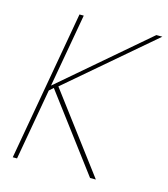

<svg xmlns="http://www.w3.org/2000/svg" viewBox="-106 -783 757 866"><g transform="rotate(15 272.5 -350.0)"><path d="M34 0 158 -700H178L117 -357L517 -700H545L150 -362L422 0H395L132 -350L113 -333L54 0Z"/></g></svg>

Font: DM Sans 17pt Thin
Style: Italic
Weight: 250
Italic angle: -10°
Version: Version 4.004;gftools[0.9.30]